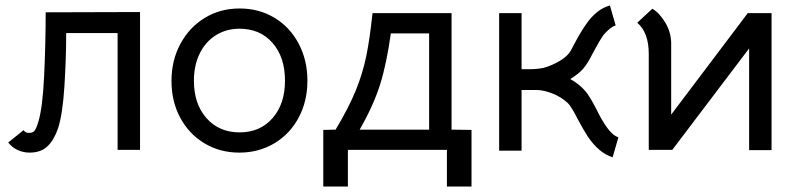

<svg xmlns="http://www.w3.org/2000/svg" viewBox="-20 -548 2918 702"><path d="M10 -27 66 -72Q73 -62 85 -62Q99 -62 105.5 -69Q112 -76 120 -102Q136 -154 141.5 -273Q147 -392 147 -503L492 -504V0H410V-427H222Q222 -334 215.5 -232Q209 -130 192 -78Q177 -35 153 -12.5Q129 10 88 10Q66 10 45.5 1Q25 -8 10 -27Z M607 -252Q607 -327 639.5 -387.5Q672 -448 728.5 -482.5Q785 -517 856 -517Q927 -517 983.5 -483Q1040 -449 1072 -388.5Q1104 -328 1104 -253Q1104 -178 1072 -118Q1040 -58 983 -24Q926 10 855 10Q784 10 727.5 -24Q671 -58 639 -117.5Q607 -177 607 -252ZM1022 -253Q1022 -339 976.5 -391Q931 -443 856 -443Q807 -443 769 -419Q731 -395 710 -352Q689 -309 689 -253Q689 -168 735 -116Q781 -64 856 -64Q931 -64 976.5 -116Q1022 -168 1022 -253Z M1614 134V0H1252V134H1162V-73L1207 -74Q1255 -154 1280.5 -216.5Q1306 -279 1319 -342Q1332 -405 1342 -500H1631V-74L1704 -73V134ZM1295 -74H1549V-426H1409Q1394 -317 1370 -240Q1346 -163 1295 -74Z M1887 -500V-295H1917Q1944 -295 1968 -300Q1997 -308 2026 -325Q2055 -342 2067 -363L2078 -384Q2104 -433 2124 -461Q2162 -515 2210 -528L2231 -455Q2220 -452 2206 -440Q2192 -428 2183 -415Q2171 -397 2159 -374.5Q2147 -352 2143 -345Q2128 -315 2112 -296.5Q2096 -278 2065 -259Q2098 -241 2120 -215Q2135 -198 2160 -150Q2177 -114 2197 -85Q2219 -53 2241 -46L2220 27Q2170 12 2129 -49Q2118 -65 2093 -111Q2083 -131 2073 -148Q2063 -165 2054 -173Q2031 -194 1999 -206.5Q1967 -219 1941 -219H1887V3H1805V-500Z M2801 -500V1H2719V-371L2438 0H2352V-351Q2352 -429 2310 -465L2365 -516Q2390 -502 2411.5 -467Q2433 -432 2434 -392V-129L2714 -500Z"/></svg>

Font: Bellota Text
Style: Bold
Weight: 700
Designer: Kemie Guaida
Foundry: Kemie Guaida
Version: Version 4.001